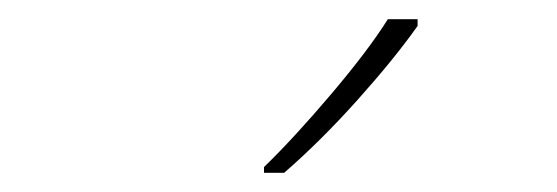

<svg xmlns="http://www.w3.org/2000/svg" viewBox="-20 -786 580 200"><path d="M415 -766H384Q364 -734 325 -688Q286 -642 255 -612V-606H276Q314 -639 352.5 -682Q391 -725 415 -759Z"/></svg>

Font: Noto Sans Display Thin
Style: Regular
Weight: 250
Designer: Monotype Design Team
Foundry: Monotype Imaging Inc.
Version: Version 1.900